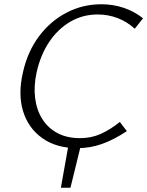

<svg xmlns="http://www.w3.org/2000/svg" viewBox="-20 -687 692 902"><path d="M266 195 303 -13H362L311 195ZM344 9Q244 9 178 -38.5Q112 -86 88 -166Q64 -246 88 -348Q110 -446 164 -517.5Q218 -589 293.5 -628Q369 -667 456 -667Q512 -667 562 -650Q612 -633 652 -601L613 -552Q577 -585 532.5 -602Q488 -619 439 -619Q368 -619 309.5 -584.5Q251 -550 210.5 -489Q170 -428 152 -347Q138 -283 145 -226.5Q152 -170 179 -127.5Q206 -85 250.5 -61.5Q295 -38 356 -38Q409 -38 453.5 -58Q498 -78 543 -114L576 -71Q514 -30 458.5 -10.5Q403 9 344 9Z"/></svg>

Font: Ysabeau Infant Light
Style: Italic
Weight: 300
Italic angle: -12°
Designer: Christian Thalmann (Catharsis Fonts)
Version: Version 2.001;gftools[0.9.30]; featfreeze: ss01,ss02,lnum